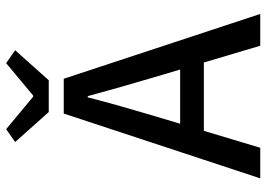

<svg xmlns="http://www.w3.org/2000/svg" viewBox="-144 -744 887 640"><g transform="rotate(-90 300.0 -423.5)"><path d="M26 0 242 -655H358L574 0H468L362 -357Q346 -411 330.5 -465.5Q315 -520 300 -575H296Q282 -520 266.5 -465.5Q251 -411 235 -357L128 0ZM147 -188V-267H451V-188ZM247 -705 147 -817 190 -847 298 -757H302L410 -847L453 -817L353 -705Z"/></g></svg>

Font: Source Code Pro ExtraLight Medium
Style: Regular
Weight: 500
Monospace: yes
Version: Version 1.018;hotconv 1.0.116;makeotfexe 2.5.65601